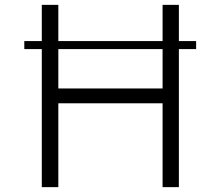

<svg xmlns="http://www.w3.org/2000/svg" viewBox="-20 -770 907 790"><path d="M787 -568H716V0H649V-345H220V0H152V-568H80V-601H152V-750H220V-601H649V-750H716V-601H787ZM649 -568H220V-406H649Z"/></svg>

Font: Oakes Grotesk Light
Style: Regular
Weight: 300
Designer: Samuel Oakes
Foundry: Samuel Oakes
Version: Version 1.000;PS 001.000;hotconv 1.0.88;makeotf.lib2.5.64775